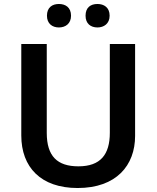

<svg xmlns="http://www.w3.org/2000/svg" viewBox="-20 -1001 787 965"><path d="M216 -922C216 -882 243 -863 276 -863C309 -863 337 -882 337 -922C337 -964 309 -981 276 -981C243 -981 216 -964 216 -922ZM410 -922C410 -882 436 -863 470 -863C502 -863 531 -882 531 -922C531 -964 502 -981 470 -981C436 -981 410 -964 410 -922ZM659 -318V-780H532V-334C532 -224 485 -165 374 -165C268 -165 215 -216 215 -333V-780H87V-320C87 -161 185 -56 370 -56C565 -56 659 -170 659 -318Z"/></svg>

Font: Noto Sans Malayalam UI SemiBold
Style: Regular
Weight: 600
Designer: Jelle Bosma - Monotype Design Team
Foundry: Monotype Imaging Inc.
Version: Version 2.104